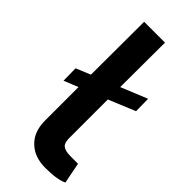

<svg xmlns="http://www.w3.org/2000/svg" viewBox="-232 -739 788 788"><g transform="rotate(45 162.0 -344.5)"><path d="M206 -150Q205 -119 217 -108Q230 -96 262 -96H306L324 -5Q293 11 223 11Q160 11 123 -25Q85 -61 85 -126V-320L23 -295L22 -366L85 -392L86 -700H207L206 -441L321 -488L322 -417L206 -369Z"/></g></svg>

Font: Taylor Sans Upright Semi Bold
Style: Regular
Weight: 600
Italic angle: -8°
Designer: Natanael Gama
Version: Version 1.001 September 8, 2015